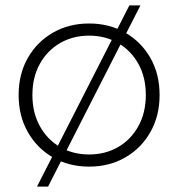

<svg xmlns="http://www.w3.org/2000/svg" viewBox="-20 -613 660 711"><path d="M310 4Q235 4 176 -30Q117 -64 83 -124Q49 -184 49 -261Q49 -339 83 -398.5Q117 -458 176 -492Q235 -526 310 -526Q385 -526 444 -492Q503 -458 537 -398.5Q571 -339 571 -261Q571 -184 537 -124Q503 -64 444 -30Q385 4 310 4ZM310 -41Q370 -41 417.5 -68.5Q465 -96 492.5 -146Q520 -196 520 -261Q520 -327 492.5 -376.5Q465 -426 417.5 -453.5Q370 -481 310 -481Q250 -481 202.5 -453.5Q155 -426 127.5 -376.5Q100 -327 100 -261Q100 -196 127.5 -146Q155 -96 202.5 -68.5Q250 -41 310 -41ZM117 78 459 -593H500L158 78Z"/></svg>

Font: Montserrat Light
Style: Regular
Weight: 300
Designer: Julieta Ulanovsky
Foundry: Julieta Ulanovsky
Version: Version 9.000; ttfautohint (v1.8.4.7-5d5b)